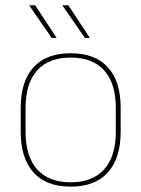

<svg xmlns="http://www.w3.org/2000/svg" viewBox="-20 -700 539 732"><path d="M249.5 11.5Q156 11.5 107.5 -42.5Q59 -96.5 59 -197.5V-289Q59 -390 107.8 -443.5Q156.5 -497 249.5 -497Q342.5 -497 391.2 -443.5Q440 -390 440 -289V-197.5Q440 -96.5 391.2 -42.5Q342.5 11.5 249.5 11.5ZM249.5 -5Q333 -5 377.2 -54.5Q421.5 -104 421.5 -197.5V-289Q421.5 -382 377.5 -431.2Q333.5 -480.5 249.5 -480.5Q165.5 -480.5 121.5 -431.2Q77.5 -382 77.5 -289V-197.5Q77.5 -104 121.5 -54.5Q165.5 -5 249.5 -5ZM114 -680 196 -555.5H177L91 -680ZM240.5 -680 322.5 -555.5H303.5L217.5 -680Z"/></svg>

Font: Anek Latin Thin
Style: Regular
Weight: 250
Designer: Yesha Goshar
Foundry: Ek Type
Version: Version 1.003